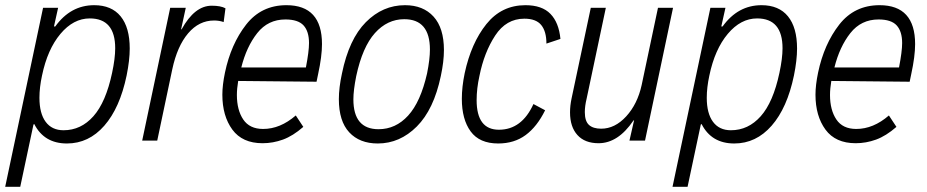

<svg xmlns="http://www.w3.org/2000/svg" viewBox="-40 -542 3573 740"><path d="M126 -512H184L168 -440H173Q232 -522 323 -522Q390 -522 425 -479Q460 -436 460 -355Q460 -310 448 -251Q422 -126 362 -57.5Q302 11 218 11Q130 11 92 -64L89 -62L38 178H-20ZM392 -261Q404 -317 404 -356Q404 -471 306 -471Q243 -471 193 -411.5Q143 -352 122 -251Q112 -205 112 -165Q112 -105 136 -72.5Q160 -40 205 -40Q272 -40 320 -94Q368 -148 392 -261Z M616 -512H676L658 -429H660Q710 -520 776 -520Q811 -520 829 -510L822 -457Q805 -463 785 -463Q727 -463 685 -413.5Q643 -364 624 -275L566 0H508Z M1201 -372Q1201 -325 1186 -256L1180 -227L878 -230Q873 -200 873 -176Q873 -118 897.5 -81.5Q922 -45 974 -45Q1040 -45 1100 -97L1129 -53Q1089 -18 1050.5 -4Q1012 10 972 10Q894 10 855.5 -42.5Q817 -95 817 -177Q817 -214 827 -262Q850 -372 908.5 -447Q967 -522 1064 -522Q1201 -522 1201 -372ZM890 -282H1139Q1151 -344 1151 -376Q1151 -421 1130 -444Q1109 -467 1060 -467Q993 -467 951.5 -414.5Q910 -362 890 -282Z M1266 -160Q1266 -204 1278 -259Q1305 -391 1370 -456.5Q1435 -522 1521 -522Q1591 -522 1631 -478Q1671 -434 1671 -349Q1671 -305 1659 -249Q1632 -120 1566.5 -54.5Q1501 11 1416 11Q1346 11 1306 -32Q1266 -75 1266 -160ZM1606 -259Q1617 -314 1617 -351Q1617 -468 1518 -468Q1453 -468 1405 -414.5Q1357 -361 1333 -249Q1322 -194 1322 -159Q1322 -44 1419 -44Q1485 -44 1533 -96.5Q1581 -149 1606 -259Z M1740 -161Q1740 -207 1751 -260Q1776 -376 1834.5 -449Q1893 -522 1985 -522Q2049 -522 2081.5 -488.5Q2114 -455 2120 -392L2066 -374Q2066 -421 2046 -445.5Q2026 -470 1981 -470Q1911 -470 1868.5 -405Q1826 -340 1808 -250Q1797 -201 1797 -156Q1797 -42 1883 -42Q1971 -42 2016 -141L2061 -117Q2030 -54 1986 -21.5Q1942 11 1880 11Q1808 11 1774 -35.5Q1740 -82 1740 -161Z M2446 0H2386L2404 -79L2401 -77Q2342 10 2267 10Q2214 10 2185.5 -21.5Q2157 -53 2157 -109Q2157 -135 2163 -163L2237 -512H2295L2221 -162Q2214 -133 2214 -110Q2214 -75 2230 -60.5Q2246 -46 2277 -46Q2330 -46 2373.5 -93.5Q2417 -141 2433 -214L2496 -512H2554Z M2698 -512H2756L2740 -440H2745Q2804 -522 2895 -522Q2962 -522 2997 -479Q3032 -436 3032 -355Q3032 -310 3020 -251Q2994 -126 2934 -57.5Q2874 11 2790 11Q2702 11 2664 -64L2661 -62L2610 178H2552ZM2964 -261Q2976 -317 2976 -356Q2976 -471 2878 -471Q2815 -471 2765 -411.5Q2715 -352 2694 -251Q2684 -205 2684 -165Q2684 -105 2708 -72.5Q2732 -40 2777 -40Q2844 -40 2892 -94Q2940 -148 2964 -261Z M3487 -372Q3487 -325 3472 -256L3466 -227L3164 -230Q3159 -200 3159 -176Q3159 -118 3183.5 -81.5Q3208 -45 3260 -45Q3326 -45 3386 -97L3415 -53Q3375 -18 3336.5 -4Q3298 10 3258 10Q3180 10 3141.5 -42.5Q3103 -95 3103 -177Q3103 -214 3113 -262Q3136 -372 3194.5 -447Q3253 -522 3350 -522Q3487 -522 3487 -372ZM3176 -282H3425Q3437 -344 3437 -376Q3437 -421 3416 -444Q3395 -467 3346 -467Q3279 -467 3237.5 -414.5Q3196 -362 3176 -282Z"/></svg>

Font: Decalotype Light Italic
Style: Regular
Weight: 300
Italic angle: -12°
Designer: Alfredo Marco Pradil
Foundry: Alfredo Marco Pradil
Version: Version 1.0